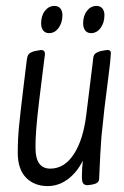

<svg xmlns="http://www.w3.org/2000/svg" viewBox="-20 -619 419 649"><path d="M141 10Q96 10 68 -18.5Q40 -47 40 -103Q40 -149 44.5 -194Q49 -239 59 -322L70 -412Q72 -431 77.5 -436.5Q83 -442 96 -446Q116 -450 118 -450Q127 -450 130 -445Q133 -440 131 -428L128 -405Q126 -390 112.5 -279.5Q99 -169 100 -119Q100 -49 150 -49Q198 -49 230 -98.5Q262 -148 272 -234L294 -412Q295 -431 300.5 -436.5Q306 -442 319 -446Q339 -450 343 -450Q351 -450 353.5 -445.5Q356 -441 354 -429Q354 -418 346 -356Q332 -252 323 -158Q319 -109 315 -13Q314 1 291 5Q279 7 276 7Q264 7 260 -1Q256 -9 257 -30Q257 -48 260 -76Q240 -36 209 -13Q178 10 141 10ZM191 -568Q191 -542 178 -524.5Q165 -507 146 -507Q133 -507 126 -516Q119 -525 119 -540Q119 -566 132 -582.5Q145 -599 164 -599Q177 -599 184 -590.5Q191 -582 191 -568ZM333 -568Q333 -542 320 -524.5Q307 -507 288 -507Q275 -507 268 -516Q261 -525 261 -540Q261 -566 274 -582.5Q287 -599 306 -599Q319 -599 326 -590.5Q333 -582 333 -568Z"/></svg>

Font: Farsan
Style: Regular
Weight: 400
Version: Version 1.001g;PS 1.001;hotconv 1.0.86;makeotf.lib2.5.63406 